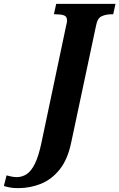

<svg xmlns="http://www.w3.org/2000/svg" viewBox="-159 -734 618 994"><path d="M-65 240Q-89 240 -105.5 237Q-122 234 -139 229L-125 174Q-115 177 -100 180Q-85 183 -73 183Q-45 183 -21.5 168Q2 153 21.5 114Q41 75 56 3L184 -604Q186 -610 187 -617Q188 -624 188 -628Q188 -649 172 -654.5Q156 -660 131 -660H120L132 -714H439L427 -660H417Q390 -660 367.5 -650Q345 -640 338 -600L210 2Q192 90 151 142Q110 194 54 217Q-2 240 -65 240Z"/></svg>

Font: Noto Serif ExtraCondensed ExtraBold
Style: Italic
Weight: 800
Width: 2
Italic angle: -12°
Designer: Monotype Design Team
Foundry: Monotype Imaging Inc.
Version: Version 2.013